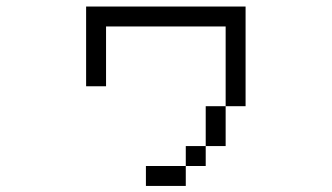

<svg xmlns="http://www.w3.org/2000/svg" viewBox="-20 -458 1040 602"><path d="M562.5 62.5H437.5V125H562.5ZM562.5 62.5H625V0H562.5ZM625 0H687.5Q687.5 0 687.5 -125H625Q625 -125 625 0ZM687.5 -125H750V-437.5H250Q250 -437.5 250 -187.5H312.5V-375H687.5Q687.5 -375 687.5 -125Z"/></svg>

Font: UnifontExMono
Style: Regular
Weight: 500
Version: Version 15.0.06